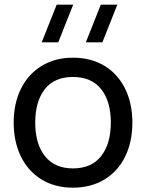

<svg xmlns="http://www.w3.org/2000/svg" viewBox="-20 -808 640 842"><path d="M40 -270.5Q40 -354.5 72 -419Q104 -483.5 163 -519.2Q222 -555 300 -555Q379.5 -555 438.5 -519Q497.5 -483 529 -418.5Q560.5 -354 560.5 -270.5Q560.5 -186 528.8 -121.2Q497 -56.5 438 -20.8Q379 15 300 15Q220.5 15 161.8 -21.2Q103 -57.5 71.5 -122.2Q40 -187 40 -270.5ZM466 -270.5Q466 -364 423.5 -417.2Q381 -470.5 300 -470.5Q218 -470.5 176.2 -416.5Q134.5 -362.5 134.5 -270.5Q134.5 -177 177.2 -123.2Q220 -69.5 300 -69.5Q381.5 -69.5 423.8 -123.8Q466 -178 466 -270.5ZM494.5 -787.5 429 -622.5H356.5L422 -787.5ZM301 -787.5 235.5 -622.5H163L228.5 -787.5Z"/></svg>

Font: CCSD_manrope Medium
Style: Regular
Weight: 500
Designer: Mikhail Sharanda
Foundry: Mikhail Sharanda
Version: Version 4.503